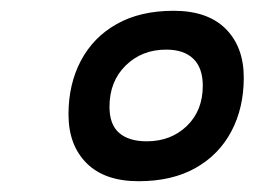

<svg xmlns="http://www.w3.org/2000/svg" viewBox="-20 -746 472 356"><path d="M237 -410Q174 -410 140.5 -443.5Q107 -477 107 -534Q107 -590 130 -633.5Q153 -677 196.5 -701.5Q240 -726 302 -726Q365 -726 398.5 -692.5Q432 -659 432 -602Q432 -546 409 -502.5Q386 -459 342.5 -434.5Q299 -410 237 -410ZM252 -484Q297 -484 326.5 -512.5Q356 -541 356 -587Q356 -620 338.5 -637Q321 -654 288 -654Q243 -654 213 -624.5Q183 -595 183 -548Q183 -515 201 -499.5Q219 -484 252 -484Z"/></svg>

Font: Geist
Style: Italic
Weight: 400
Italic angle: -12°
Designer: Basement.studio, Andrés Briganti, Mateo Zaragoza
Foundry: Basement.studio, Vercel, Andrés Briganti, Guido Ferreyra, Mateo Zaragoza
Version: Version 1.500